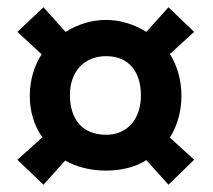

<svg xmlns="http://www.w3.org/2000/svg" viewBox="-20 -540 587 530"><path d="M449 -391 516 -452 445 -520 384 -452C313 -496 232 -496 161 -452L100 -520L28 -452L95 -390C53 -327 49 -227 97 -161L28 -99L100 -30L160 -97C222 -60 324 -59 384 -98L445 -30L516 -99L449 -160C492 -229 491 -324 449 -391ZM273 -168C208 -168 173 -210 173 -278C173 -342 212 -385 273 -385C333 -385 369 -345 369 -276C369 -213 333 -168 273 -168Z"/></svg>

Font: FilmFarsi_V5 Display
Style: Regular
Weight: 400
Designer: Borna Izadpanah
Foundry: Borna Izadpanah
Version: Version 1.000;PS 001.000;hotconv 1.0.88;makeotf.lib2.5.64775